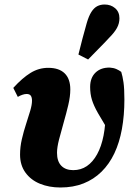

<svg xmlns="http://www.w3.org/2000/svg" viewBox="-20 -816 602 852"><path d="M248 16Q198 16 157.5 -0.5Q117 -17 93 -50Q69 -83 69 -130Q69 -164 77 -198.5Q85 -233 95.5 -265Q106 -297 114 -324Q122 -351 122 -369Q122 -384 116.5 -391.5Q111 -399 98 -399Q90 -399 79.5 -395.5Q69 -392 59 -386L39 -426Q79 -470 115.5 -492.5Q152 -515 194 -515Q242 -515 267 -490.5Q292 -466 292 -419Q292 -388 283 -350Q274 -312 262.5 -272Q251 -232 242 -197Q233 -162 233 -138Q233 -100 252 -80.5Q271 -61 305 -61Q339 -61 365.5 -79Q392 -97 411 -131.5Q430 -166 439.5 -214.5Q449 -263 449 -324Q449 -337 449 -350Q449 -363 449 -376L478 -354L464 -231Q433 -282 414.5 -314.5Q396 -347 388 -373Q380 -399 380 -430Q380 -471 404 -494Q428 -517 468 -516Q484 -515 496.5 -509.5Q509 -504 518 -497Q524 -478 528 -450.5Q532 -423 532 -374Q532 -304 521 -243.5Q510 -183 487.5 -135.5Q465 -88 430.5 -54Q396 -20 350.5 -2Q305 16 248 16ZM328 -574Q337 -610 346 -645Q355 -680 365 -714Q374 -745 385.5 -763Q397 -781 411.5 -788.5Q426 -796 444 -796Q472 -796 491 -779.5Q510 -763 510 -735Q510 -712 499 -692Q488 -672 466 -650Q442 -624 419 -601Q396 -578 371 -552Z"/></svg>

Font: Source Serif 4 ExtraBold
Style: Italic
Weight: 800
Italic angle: -12°
Designer: Frank Grießhammer
Foundry: Adobe Systems Incorporated
Version: Version 4.004;hotconv 1.0.116;makeotfexe 2.5.65601